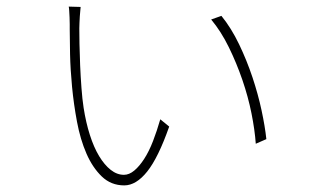

<svg xmlns="http://www.w3.org/2000/svg" viewBox="-20 -556 996 581"><path d="M224 -535Q224 -532 223 -524Q222 -516 221.5 -506.5Q221 -497 220.5 -487Q220 -477 220 -470Q220 -453 220.5 -423Q221 -393 222.5 -358.5Q224 -324 226.5 -290Q229 -256 233 -230Q240 -185 252 -147.5Q264 -110 280 -83.5Q296 -57 315 -42Q334 -27 355 -27Q371 -27 386.5 -40Q402 -53 416.5 -75.5Q431 -98 443 -129Q455 -160 465 -195L492 -173Q459 -79 425.5 -37Q392 5 356 5Q316 5 288 -22Q260 -49 241.5 -91.5Q223 -134 213 -187.5Q203 -241 198 -293.5Q193 -346 192 -392Q191 -438 191 -467Q191 -473 191 -483Q191 -493 190.5 -503.5Q190 -514 189.5 -523Q189 -532 188 -536ZM650 -508Q680 -471 703.5 -422Q727 -373 744 -322Q761 -271 771.5 -222Q782 -173 786 -135L754 -121Q751 -163 741 -213Q731 -263 713.5 -314Q696 -365 672.5 -413Q649 -461 619 -497Z"/></svg>

Font: Kinto Sans Thin
Style: Regular
Weight: 100
Designer: Authors: Ryoko NISHIZUKA  (kana & ideographs); Paul D. Hunt (Latin, Greek & Cyrillic); Wenlong ZHANG  (bopomofo); Sandol
Foundry: Adobe Systems Incorporated, ookami Inc.
Version: Version 0.001